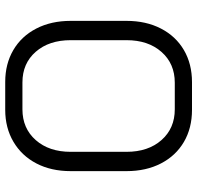

<svg xmlns="http://www.w3.org/2000/svg" viewBox="-30 -718 756 736"><g transform="rotate(90 348.0 -350.0)"><path d="M60 -243V-457Q60 -532 89.5 -589Q119 -646 172 -677Q225 -708 295 -708H401Q471 -708 524 -677Q577 -646 606.5 -589Q636 -532 636 -457V-243Q636 -168 606.5 -111.5Q577 -55 523.5 -23.5Q470 8 401 8H294Q225 8 172 -23Q119 -54 89.5 -111Q60 -168 60 -243ZM399 -58Q472 -58 517 -109Q562 -160 562 -243V-457Q562 -540 517 -591Q472 -642 399 -642H297Q224 -642 179 -591Q134 -540 134 -457V-243Q134 -160 178.5 -109Q223 -58 296 -58Z"/></g></svg>

Font: Stavian Regular
Style: Regular
Weight: 400
Version: Version 1.000; ttfautohint (v1.6)